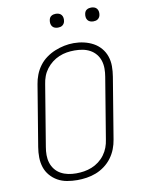

<svg xmlns="http://www.w3.org/2000/svg" viewBox="-100 -992 799 1068"><g transform="rotate(-10 300.0 -458.0)"><path d="M249 8Q220 8 191.5 3Q163 -2 139 -15.5Q115 -29 97 -50Q79 -71 70.5 -97Q62 -123 61.5 -152.5Q61 -182 66 -211L123 -556Q127 -582 137 -608Q147 -634 164 -657Q181 -680 204.5 -697Q228 -714 254 -724.5Q280 -735 306.5 -740.5Q333 -746 361 -746Q390 -746 418 -739.5Q446 -733 470 -720Q494 -707 512 -686Q530 -665 539 -638.5Q548 -612 548 -583Q548 -554 543 -524L486 -179Q482 -153 472 -127Q462 -101 445 -78Q428 -55 404.5 -37.5Q381 -20 355 -10Q329 0 302 4Q275 8 249 8ZM249 -30Q272 -30 294 -33.5Q316 -37 337.5 -45.5Q359 -54 378 -68.5Q397 -83 411 -102Q425 -121 433 -142.5Q441 -164 444 -186L501 -531Q505 -554 505 -577Q505 -600 498.5 -621Q492 -642 478 -659Q464 -676 444.5 -686.5Q425 -697 403 -701Q381 -705 358 -705Q335 -705 313.5 -701.5Q292 -698 270.5 -689Q249 -680 230.5 -665.5Q212 -651 198 -632.5Q184 -614 176 -592.5Q168 -571 165 -549L108 -204Q104 -181 104 -158.5Q104 -136 110.5 -115Q117 -94 130.5 -77Q144 -60 163 -49.5Q182 -39 204 -34.5Q226 -30 249 -30ZM490 -846Q481 -846 472.5 -849Q464 -852 458.5 -859Q453 -866 451.5 -875.5Q450 -885 452 -895Q453 -901 456 -907Q459 -913 465 -917Q471 -921 477.5 -922.5Q484 -924 490 -924Q500 -924 508.5 -921Q517 -918 522.5 -911Q528 -904 529.5 -894.5Q531 -885 529 -875Q528 -869 524.5 -863Q521 -857 515.5 -853Q510 -849 503.5 -847.5Q497 -846 490 -846ZM290 -846Q281 -846 272.5 -849Q264 -852 258.5 -859Q253 -866 251.5 -875.5Q250 -885 252 -895Q253 -901 256 -907Q259 -913 265 -917Q271 -921 277.5 -922.5Q284 -924 290 -924Q300 -924 308.5 -921Q317 -918 322.5 -911Q328 -904 329.5 -894.5Q331 -885 329 -875Q328 -869 324.5 -863Q321 -857 315.5 -853Q310 -849 303.5 -847.5Q297 -846 290 -846Z"/></g></svg>

Font: Iosevka Curly XLtExObl
Style: Regular
Weight: 200
Width: 7
Italic angle: -9°
Monospace: yes
Designer: Belleve Invis
Foundry: Belleve Invis
Version: Version 11.0.1; ttfautohint (v1.8.3)